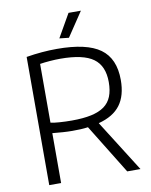

<svg xmlns="http://www.w3.org/2000/svg" viewBox="-100 -1012 851 1084"><g transform="rotate(-10 325.5 -469.5)"><path d="M365 -284Q344 -281 321.5 -280Q299 -279 274 -279Q250 -279 221 -281Q192 -283 161 -286V0H93V-735Q184 -750 269 -750Q439 -750 516.5 -694Q594 -638 594 -515Q594 -425 554 -371.5Q514 -318 429 -296L616 0H540ZM282 -337Q348 -337 394 -347Q440 -357 469 -378Q498 -399 511.5 -433Q525 -467 525 -515Q525 -608 467 -650Q409 -692 278 -692Q250 -692 218 -689.5Q186 -687 161 -683V-346Q177 -342 211.5 -339.5Q246 -337 282 -337ZM293 -806 369 -939H440L347 -800Z"/></g></svg>

Font: Plata Sans Light
Style: Regular
Weight: 300
Designer: Pablo Impallari, Andres Torresi, & Cristiano Sobral
Foundry: Pablo Impallari, Andres Torresi, & Cristiano Sobral
Version: Version 1.00;December 28, 2019;FontCreator 12.0.0.2547 64-bi